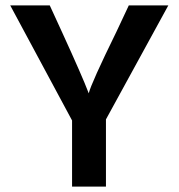

<svg xmlns="http://www.w3.org/2000/svg" viewBox="-20 -694 664 714"><path d="M374 0H248V-246L18 -674H165L210 -576Q249 -491 274 -433.5Q299 -376 304 -362L310 -347Q319 -384 413 -576L459 -674H606L374 -250Z"/></svg>

Font: Hind Siliguri SemiBold
Style: Regular
Weight: 600
Designer: Jyotish Sonowal
Foundry: Indian Type Foundry
Version: Version 1.001;PS 1.0;hotconv 1.0.86;makeotf.lib2.5.63406; tt